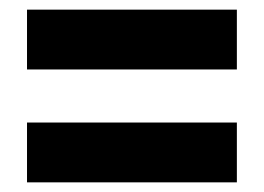

<svg xmlns="http://www.w3.org/2000/svg" viewBox="-20 -560 547 398"><path d="M36 -416V-540H471V-416ZM36 -182V-306H471V-182Z"/></svg>

Font: Mona Sans Condensed ExtraBold
Style: Regular
Weight: 800
Width: 3
Designer: Deni Anggara
Foundry: GitHub
Version: Version 1.001;gftools[0.9.33]